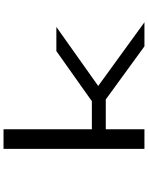

<svg xmlns="http://www.w3.org/2000/svg" viewBox="105 -945 840 1090"><g transform="rotate(-90 525.0 -400.0)"><path d="M807 0 505.5 -219.5H336V0H225V-800H336V-298.5H495.5L780 -500H917L582 -262.5L943.5 0Z"/></g></svg>

Font: League Mono Extended
Style: Regular
Weight: 400
Width: 9
Designer: Tyler Finck
Foundry: The League of Moveable Type / Tyler Finck
Version: Version 2.210